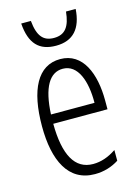

<svg xmlns="http://www.w3.org/2000/svg" viewBox="-116 -809 630 882"><g transform="rotate(-15 199.5 -368.0)"><path d="M334 -746H288C281 -676 257 -643 204 -643C154 -643 128 -672 121 -746H75C82 -649 124 -606 204 -606C286 -606 328 -655 334 -746ZM205 -542C98 -542 45 -438 45 -265C45 -102 98 10 224 10C267 10 305 -2 338 -23V-74C301 -49 265 -37 228 -37C141 -37 99 -115 98 -263H356V-305C356 -432 313 -542 205 -542ZM205 -496C277 -496 307 -410 306 -307H99C105 -435 143 -496 205 -496Z"/></g></svg>

Font: Noto Sans UI Condensed Light
Style: Regular
Weight: 300
Width: 3
Designer: Monotype Design Team
Foundry: Monotype Imaging Inc.
Version: Version 1.901